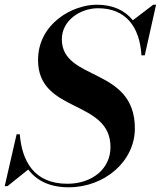

<svg xmlns="http://www.w3.org/2000/svg" viewBox="-47 -780 682 815"><path d="M-15 10 73 -60.5C107 -15 161.5 15 244.5 15C397 15 525.5 -95 525.5 -235C525.5 -497.5 215.5 -434 215.5 -613.5C215.5 -693.5 294 -745 369 -745C486 -745 546 -667.5 553.5 -545H567.5L615.5 -760H603.5L517 -694C483 -736 432 -760 363.5 -760C261 -760 114.5 -680 114.5 -525C114.5 -297.5 422 -359.5 422 -155.5C422 -62 342.5 0 239 0C94.5 0 46 -100 37 -210H23.5L-27 10Z"/></svg>

Font: Bodoni* 16pt Medium
Style: Italic
Weight: 500
Italic angle: -13°
Version: Version 2.3